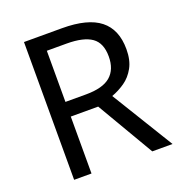

<svg xmlns="http://www.w3.org/2000/svg" viewBox="-129 -824 880 935"><g transform="rotate(-20 311.0 -357.0)"><path d="M294 -714Q427 -714 490.5 -663.5Q554 -613 554 -511Q554 -454 533 -416Q512 -378 479.5 -355.5Q447 -333 411 -320L607 0H502L329 -295H187V0H97V-714ZM289 -636H187V-371H294Q381 -371 421 -405.5Q461 -440 461 -507Q461 -577 419 -606.5Q377 -636 289 -636Z"/></g></svg>

Font: Noto Sans Tagbanwa
Style: Regular
Weight: 400
Designer: Monotype Design Team
Foundry: Monotype Imaging Inc.
Version: Version 2.001; ttfautohint (v1.8.4.7-5d5b)